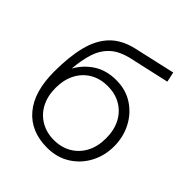

<svg xmlns="http://www.w3.org/2000/svg" viewBox="-206 -866 1011 1011"><g transform="rotate(45 300.0 -360.0)"><path d="M309.5 15Q188 15 120.2 -65Q52.5 -145 52.5 -295Q52.5 -404.5 72.2 -484.5Q92 -564.5 139.2 -614.2Q186.5 -664 269.5 -683L499.5 -735L511.5 -679L288.5 -629Q220.5 -613.5 183 -578.8Q145.5 -544 128.8 -491.8Q112 -439.5 106.5 -372Q138 -427.5 190.2 -461.2Q242.5 -495 316.5 -495Q387 -495 440.5 -460.2Q494 -425.5 524.2 -367.5Q554.5 -309.5 554.5 -240Q554.5 -170.5 523.8 -112.5Q493 -54.5 437.8 -19.8Q382.5 15 309.5 15ZM306.5 -39Q361.5 -39 404 -63.8Q446.5 -88.5 470.5 -133.5Q494.5 -178.5 494.5 -240Q494.5 -301.5 470.5 -346.8Q446.5 -392 404 -416.5Q361.5 -441 306.5 -441Q251.5 -441 209 -416.5Q166.5 -392 142.5 -346.8Q118.5 -301.5 118.5 -240Q118.5 -178.5 142.5 -133.5Q166.5 -88.5 209 -63.8Q251.5 -39 306.5 -39Z"/></g></svg>

Font: Geologica Thin
Style: Regular
Weight: 100
Designer: Sindre Bremnes, Frode Helland
Foundry: Monokrom Skriftforlag AS
Version: Version 1.010; ttfautohint (v1.8.4.7-5d5b);gftools[0.9.28]